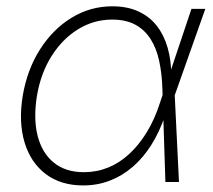

<svg xmlns="http://www.w3.org/2000/svg" viewBox="-20 -563 659 594"><path d="M237.3 10.7Q168 10.7 121.3 -24.7Q74.7 -60.1 55.9 -122.8Q37.1 -185.5 50.3 -266.6Q64 -347.7 103.8 -410.2Q143.6 -472.7 201.4 -508.1Q259.3 -543.5 327.6 -543.5Q374.5 -543.5 408.9 -527.3Q443.4 -511.2 465.6 -482.4Q487.8 -453.6 498.8 -414.8Q509.8 -376 509.8 -330.1H523.9L520.5 -270L533.7 0H491.7L482.4 -288.1Q481 -335.4 472.4 -374.8Q463.9 -414.1 445.6 -442.6Q427.2 -471.2 398.2 -486.8Q369.1 -502.4 326.7 -502.4Q270.5 -502.4 221.9 -472.7Q173.3 -442.9 139.6 -389.6Q106 -336.4 94.2 -266.1Q83 -195.8 96.4 -142.8Q109.9 -89.8 146.2 -60.1Q182.6 -30.3 239.7 -30.3Q279.3 -30.3 314.7 -44.7Q350.1 -59.1 380.1 -86.9Q410.2 -114.7 434.3 -154.3Q458.5 -193.8 474.6 -244.1L572.3 -535.6H615.2L520 -266.6L503.9 -205.6H490.7Q473.6 -155.3 448.5 -115.2Q423.3 -75.2 390.9 -47.1Q358.4 -19 319.8 -4.2Q281.2 10.7 237.3 10.7Z"/></svg>

Font: Inter 20pt ExtraLight
Style: Italic
Weight: 250
Italic angle: -9.3988°
Version: Version 4.001;git-66647c0bb